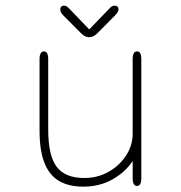

<svg xmlns="http://www.w3.org/2000/svg" viewBox="-20 -668 659 699"><path d="M140 -481Q155.5 -481 155.5 -452.5V-197Q155.5 -101 186.5 -60.5Q217.5 -20 287 -20Q336 -20 375.8 -42.8Q415.5 -65.5 439.2 -102.2Q463 -139 463 -181V-452.5Q463 -481 479 -481Q494.5 -481 494.5 -452.5V-19.5Q494.5 9 479 9Q463 9 463 -19.5V-82Q436.5 -41.5 389.8 -15Q343 11.5 283.5 11.5Q230.5 11.5 195 -9.2Q159.5 -30 141.8 -75Q124 -120 124 -192.5V-452.5Q124 -481 140 -481ZM399.5 -612.5 334.5 -547Q326.5 -539 319.5 -535.8Q312.5 -532.5 304.5 -532.5Q297 -532.5 290 -535.8Q283 -539 275 -547L210 -612.5Q199.5 -623 199.5 -634Q199.5 -640 203 -643.8Q206.5 -647.5 212.5 -647.5Q219.5 -647.5 223.8 -644.2Q228 -641 235.5 -633L305 -561L374 -632.5Q381.5 -640.5 386 -644Q390.5 -647.5 397 -647.5Q403.5 -647.5 407.5 -644Q411.5 -640.5 411.5 -635Q411.5 -624.5 399.5 -612.5Z"/></svg>

Font: Sono ExtraLight
Style: Regular
Weight: 200
Designer: Tyler Finck
Foundry: Tyler Finck
Version: Version 2.112